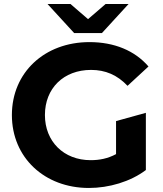

<svg xmlns="http://www.w3.org/2000/svg" viewBox="-20 -921 811 953"><path d="M486 -757 618 -901H504L417 -826L330 -901H216L348 -757ZM556 -156C515 -134 474 -126 430 -126C296 -126 203 -219 203 -350C203 -483 296 -574 432 -574C503 -574 562 -549 613 -495L717 -591C649 -670 547 -712 424 -712C201 -712 39 -561 39 -350C39 -139 201 12 421 12C521 12 627 -19 704 -77V-361L556 -320Z"/></svg>

Font: Talent SemiBold
Style: Bold
Weight: 700
Designer: Mike Powis
Version: Version 1.001;hotconv 1.0.109;makeotfexe 2.5.65596